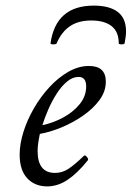

<svg xmlns="http://www.w3.org/2000/svg" viewBox="-20 -651 469 684"><path d="M148 13Q104 13 77 -16Q50 -45 50 -100Q50 -138 63.5 -181Q77 -224 101 -265.5Q125 -307 156.5 -341Q188 -375 224 -395.5Q260 -416 297 -416Q357 -416 357 -360Q357 -325 334 -294Q311 -263 274.5 -238Q238 -213 197.5 -196.5Q157 -180 122 -174Q118 -155 116 -140.5Q114 -126 114 -113Q114 -35 176 -35Q202 -35 224.5 -50Q247 -65 279 -96Q282 -100 289 -92.5Q296 -85 293 -80Q256 -34 221 -10.5Q186 13 148 13ZM131 -205Q169 -213 204.5 -232Q240 -251 263.5 -279.5Q287 -308 287 -343Q287 -377 260 -377Q239 -377 219 -360.5Q199 -344 182 -317.5Q165 -291 152 -261Q139 -231 131 -205ZM160 -497Q179 -631 314 -631Q370 -631 399.5 -608.5Q429 -586 429 -539Q429 -529 427.5 -518.5Q426 -508 424 -497Q423 -493 413 -493Q403 -493 403 -497Q403 -538 377.5 -558Q352 -578 305 -578Q259 -578 229 -557.5Q199 -537 182 -497Q181 -493 170 -493Q159 -493 160 -497Z"/></svg>

Font: Junicode
Style: Italic
Weight: 400
Italic angle: -11°
Designer: Peter S. Baker
Version: Version 2.100; ttfautohint (v1.8.4)